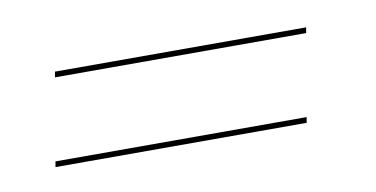

<svg xmlns="http://www.w3.org/2000/svg" viewBox="-29 -412 400 204"><g transform="rotate(-10 170.5 -310.0)"><path d="M36 -360 35 -354H306L307 -360ZM20 -266 19 -260H290L291 -266Z"/></g></svg>

Font: Moniqa Ita Display
Style: Italic
Weight: 400
Italic angle: -10°
Designer: Rajesh Rajput
Foundry: Rajesh Rajput
Version: Version 1.000